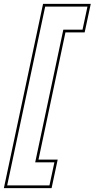

<svg xmlns="http://www.w3.org/2000/svg" viewBox="-70 -770 488 990"><path d="M-50 200 152 -750H398L366.5 -603H267.5L128.5 53H227.5L196 200ZM-33 186H185L210.5 67H111.5L256.5 -617H355.5L381 -736H163Z"/></svg>

Font: Tourney Thin Thin
Style: Italic
Weight: 250
Italic angle: -12°
Version: Version 1.015